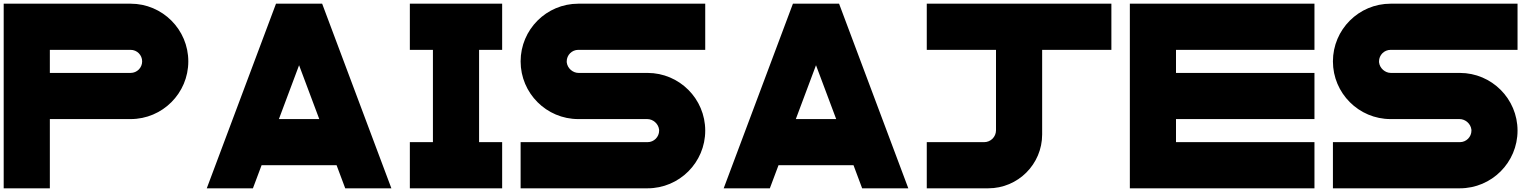

<svg xmlns="http://www.w3.org/2000/svg" viewBox="-20 -820 8340 1040"><path d="M687.5 -800H0V200H250V-175H687.5C860 -175 1000 -315 1000 -487.5C1000 -660 860 -800 687.5 -800ZM687.5 -425H250V-550H687.5C722 -550 750 -522 750 -487.5C750 -453 722 -425 687.5 -425Z M1475 -800 1100 200H1350L1396.9 75H1803.2L1850 200H2100L1725 -800ZM1490.7 -175 1600 -466.7 1709.4 -175Z M2200 -50V200H2700V-50H2575V-550H2700V-800H2200V-550H2325V-50Z M2800 -487.5C2800 -315 2940 -175 3112.5 -175H3484.9C3485.2 -175 3485.8 -175 3486.2 -175C3517.6 -175 3546.1 -149.7 3550 -118.6C3550.2 -117 3550.3 -114.3 3550.3 -112.6C3550.3 -78.1 3522.2 -50 3487.6 -50H3487.5H2800V200H3487.5C3660 200 3800 60 3800 -112.5C3800 -285 3660 -425 3487.5 -425H3115.1C3114.8 -425 3114.2 -425 3113.8 -425C3082.4 -425 3053.9 -450.3 3050 -481.4C3049.8 -483 3049.7 -485.7 3049.7 -487.4C3049.7 -521.9 3077.8 -550 3112.4 -550H3112.5H3800V-800H3112.5C2940 -800 2800 -660 2800 -487.5Z M4275 -800 3900 200H4150L4196.9 75H4603.2L4650 200H4900L4525 -800ZM4290.7 -175 4400 -466.7 4509.4 -175Z M5000 -550H5375V-114.2C5375 -78.7 5346.3 -50 5310.8 -50H5000V200H5333.3C5494.3 200 5625 69.3 5625 -91.7V-550H6000V-800H5000Z M6100 200H6350H7100V-50H6350V-175H7100V-425H6350V-550H7100V-800H6100Z M7200 -487.5C7200 -315 7340 -175 7512.5 -175H7884.9C7885.2 -175 7885.8 -175 7886.2 -175C7917.6 -175 7946.1 -149.7 7950 -118.6C7950.2 -117 7950.3 -114.3 7950.3 -112.6C7950.3 -78.1 7922.2 -50 7887.6 -50H7887.5H7200V200H7887.5C8060 200 8200 60 8200 -112.5C8200 -285 8060 -425 7887.5 -425H7515.1C7514.8 -425 7514.2 -425 7513.8 -425C7482.4 -425 7453.9 -450.3 7450 -481.4C7449.8 -483 7449.7 -485.7 7449.7 -487.4C7449.7 -521.9 7477.8 -550 7512.4 -550H7512.5H8200V-800H7512.5C7340 -800 7200 -660 7200 -487.5Z"/></svg>

Font: Kubos
Style: Regular
Weight: 400
Version: Version 001.000